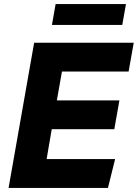

<svg xmlns="http://www.w3.org/2000/svg" viewBox="-20 -919 674 939"><path d="M208 -141H543L508 0H22L147 -710H634L609 -569H283L258 -428H564L539 -287H233ZM252 -899H596L578 -797H234Z"/></svg>

Font: Livvic
Style: Bold Italic
Weight: 700
Italic angle: -10°
Designer: Jacques Le Bailly, Baron von Fonthausen
Version: Version 1.001; ttfautohint (v1.8.2)